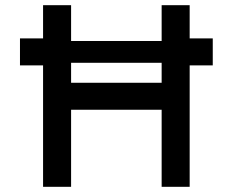

<svg xmlns="http://www.w3.org/2000/svg" viewBox="-20 -720 897 740"><path d="M146 0V-468H57V-572H146V-700H254V-562H603V-700H711V-572H800V-468H711V0H603V-297H254V0ZM254 -401H603V-478H254Z"/></svg>

Font: Lexend Deca
Style: Regular
Weight: 400
Designer: Bonnie Shaver-Troup, Thomas Jockin
Foundry: Lexend
Version: Version 1.008; ttfautohint (v1.8.4.7-5d5b)